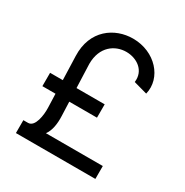

<svg xmlns="http://www.w3.org/2000/svg" viewBox="-169 -873 970 1008"><g transform="rotate(30 315.5 -368.5)"><path d="M546.9 0V-78.1H202.1C224.1 -107.6 230.8 -151.6 228.7 -198.9L225.5 -282.7H393.5V-363.6H222.7L217.3 -507.1C217.3 -612.2 286.9 -659.1 355.1 -659.1C419 -659.1 481.5 -617.9 471.6 -544L554 -521.3C581 -629.3 485.8 -737.2 350.9 -737.2C240.1 -737.2 129.3 -661.9 134.9 -507.1L139.6 -363.6H62.5V-282.7H142L144.9 -198.9C146.3 -156.2 136.4 -78.1 93.8 -78.1H65.3V0Z"/></g></svg>

Font: Margiela Sans
Style: Regular
Weight: 400
Designer: Stefan Endress, Andreas Faust
Version: Version 1.100;FEAKit 1.0